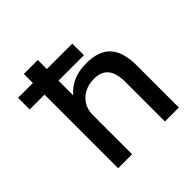

<svg xmlns="http://www.w3.org/2000/svg" viewBox="-187 -891 1051 1051"><g transform="rotate(-45 338.5 -365.0)"><path d="M450 -570H30V-660H450ZM145 0V-730H253V-458H255Q286 -494 329 -512Q372 -530 428 -530Q525 -530 570.5 -479Q616 -428 615 -320V0H507V-300Q508 -372 481 -406Q454 -440 398 -440Q356 -440 323.5 -423Q291 -406 272.5 -376.5Q254 -347 253 -309V0Z"/></g></svg>

Font: M PLUS 1 Medium
Style: Regular
Weight: 500
Designer: Coji Morishita
Foundry: UNDERFOREST DESIGN
Version: Version 1.001